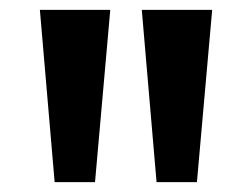

<svg xmlns="http://www.w3.org/2000/svg" viewBox="-20 -678 510 390"><path d="M91 -308 61 -658H204L173 -308ZM298 -308 268 -658H411L380 -308Z"/></svg>

Font: Ysabeau SC ExtraBold
Style: Regular
Weight: 800
Designer: Christian Thalmann (Catharsis Fonts)
Version: Version 2.001;gftools[0.9.30]; featfreeze: smcp